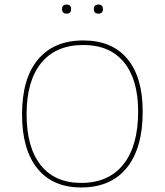

<svg xmlns="http://www.w3.org/2000/svg" viewBox="-20 -820 725 845"><path d="M253 -780Q253 -800 273 -800Q293 -800 293 -780Q293 -760 273 -760Q253 -760 253 -780ZM393 -780Q393 -800 413 -800Q433 -800 433 -780Q433 -760 413 -760Q393 -760 393 -780ZM347 -642Q473 -642 540.5 -561Q608 -480 608 -329Q608 -168 538 -81.5Q468 5 337 5Q212 5 144.5 -78.5Q77 -162 77 -317Q77 -474 147 -558Q217 -642 347 -642ZM347 -622Q226 -622 161.5 -543Q97 -464 97 -317Q97 -172 159 -93.5Q221 -15 337 -15Q458 -15 523 -96.5Q588 -178 588 -329Q588 -470 525.5 -546Q463 -622 347 -622Z"/></svg>

Font: Alegreya Sans Thin
Style: Regular
Weight: 100
Designer: Juan Pablo del Peral
Foundry: Huerta Tipografica
Version: Version 2.007